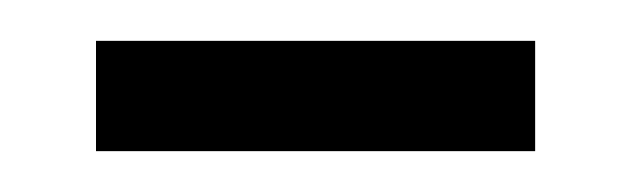

<svg xmlns="http://www.w3.org/2000/svg" viewBox="-20 -318 309 94"><path d="M27 -244H242V-298H27Z"/></svg>

Font: Noto Sans UI Condensed Light
Style: Regular
Weight: 300
Width: 3
Designer: Monotype Design Team
Foundry: Monotype Imaging Inc.
Version: Version 1.901